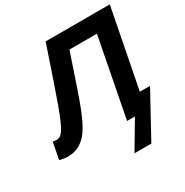

<svg xmlns="http://www.w3.org/2000/svg" viewBox="-258 -847 1160 1205"><g transform="rotate(-30 322.0 -244.5)"><path d="M432 0 542 -569H343Q246 -278 220 -213Q191 -140 168 -101Q105 11 -4 8Q-30 8 -60 0L-37 -121Q-24 -118 -10 -118Q11 -118 27 -134.5Q43 -151 62 -191Q78 -224 106 -300Q147 -414 239 -688H704L593 -119H667L493 199H371L489 0Z"/></g></svg>

Font: Libra Sans
Style: Bold Italic
Weight: 700
Italic angle: -12°
Foundry: Context Ltd
Version: Version 1.002